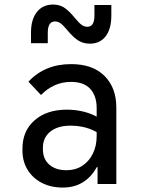

<svg xmlns="http://www.w3.org/2000/svg" viewBox="-20 -828 640 864"><path d="M262.5 16Q209 16 168 -5.2Q127 -26.5 104 -64.2Q81 -102 81 -151V-158.5Q81 -239 135.8 -286.8Q190.5 -334.5 280.5 -334.5Q322 -334.5 358.5 -325Q395 -315.5 423 -298.5V-228.5Q370 -262.5 296.5 -262.5Q240 -262.5 206.5 -235.8Q173 -209 173 -162V-157Q173 -112.5 201.8 -87.2Q230.5 -62 279 -62Q319.5 -62 350 -81.8Q380.5 -101.5 397.8 -136.5Q415 -171.5 415 -216V-341.5Q415 -396.5 386.2 -428Q357.5 -459.5 299.5 -459.5Q222.5 -459.5 164.5 -400.5L108 -460.5Q181.5 -539.5 300 -539.5Q397 -539.5 450.2 -486.5Q503.5 -433.5 503.5 -344V0H419V-76H415.5Q392.5 -33 354 -8.5Q315.5 16 262.5 16ZM384 -631.5Q356.5 -631.5 334.2 -644.5Q312 -657.5 283.5 -691.5Q263.5 -715.5 252 -723.5Q240.5 -731.5 227.5 -731.5Q195 -731.5 195 -680.5V-633.5H119.5V-681.5Q119.5 -740.5 146 -774Q172.5 -807.5 219 -807.5Q246 -807.5 267.2 -794.8Q288.5 -782 317.5 -746.5Q336.5 -723.5 348.2 -715.5Q360 -707.5 373 -707.5Q405 -707.5 405 -758.5V-805.5H481V-757.5Q481 -698 455.5 -664.8Q430 -631.5 384 -631.5Z"/></svg>

Font: Google Sans Code
Style: Regular
Weight: 400
Monospace: yes
Designer: Google Sans Code Authors
Foundry: Google LLC
Version: Version 6.000